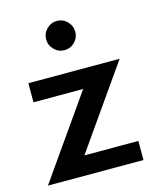

<svg xmlns="http://www.w3.org/2000/svg" viewBox="-97 -689 625 758"><g transform="rotate(-15 215.0 -309.5)"><path d="M35 -410.5H408L175 -78H395.5V0H5L238 -332.5H35ZM207 -499.5Q182.5 -499.5 165 -517.2Q147.5 -535 147.5 -559Q147.5 -583.5 165 -601.2Q182.5 -619 207 -619Q231.5 -619 249 -601.2Q266.5 -583.5 266.5 -559Q266.5 -534.5 249 -517Q231.5 -499.5 207 -499.5Z"/></g></svg>

Font: League Spartan Medium
Style: Regular
Weight: 500
Foundry: The League of Moveable Type
Version: Version 2.002